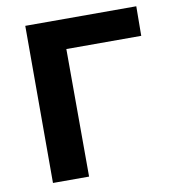

<svg xmlns="http://www.w3.org/2000/svg" viewBox="-75 -710 695 775"><g transform="rotate(-10 272.5 -322.0)"><path d="M534 -523H227L228 0H80V-644H535Z"/></g></svg>

Font: Montserrat Ace
Style: Bold
Weight: 700
Designer: Julieta Ulanovsky
Foundry: Julieta Ulanovsky
Version: Version 1